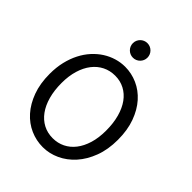

<svg xmlns="http://www.w3.org/2000/svg" viewBox="-258 -1075 1229 1229"><g transform="rotate(45 356.5 -460.5)"><path d="M654.3 -361.3Q654.3 -273.4 628.2 -204.1Q602.1 -134.8 558.8 -86.7Q515.6 -38.6 460.4 -13.2Q405.3 12.2 346.7 12.2Q287.6 12.2 233.4 -11.7Q179.2 -35.6 137.7 -82Q96.2 -128.4 71.3 -196Q46.4 -263.7 46.4 -351.6Q46.4 -410.2 58.3 -460.4Q70.3 -510.7 91.6 -552.2Q112.8 -593.8 142.1 -626Q171.4 -658.2 205.8 -680.2Q240.2 -702.1 278.6 -713.6Q316.9 -725.1 356.4 -725.1Q414.6 -725.1 468.5 -701.2Q522.5 -677.2 563.7 -630.9Q605 -584.5 629.6 -516.8Q654.3 -449.2 654.3 -361.3ZM559.1 -349.1Q559.1 -416.5 544.2 -470.5Q529.3 -524.4 502 -562Q474.6 -599.6 436.3 -619.6Q397.9 -639.6 351.6 -639.6Q305.2 -639.6 266.6 -620.4Q228 -601.1 200.2 -565.2Q172.4 -529.3 157 -478.3Q141.6 -427.2 141.6 -363.8Q141.6 -296.9 156.5 -243.2Q171.4 -189.5 199 -151.6Q226.6 -113.8 265.1 -93.5Q303.7 -73.2 351.6 -73.2Q396.5 -73.2 434.6 -92Q472.7 -110.8 500.2 -146.2Q527.8 -181.6 543.5 -232.9Q559.1 -284.2 559.1 -349.1ZM284.2 -866.7Q284.2 -880.4 289.3 -892.3Q294.4 -904.3 303.5 -913.3Q312.5 -922.4 324.5 -927.5Q336.4 -932.6 350.1 -932.6Q363.8 -932.6 375.7 -927.5Q387.7 -922.4 396.7 -913.3Q405.8 -904.3 410.9 -892.3Q416 -880.4 416 -866.7Q416 -853 410.9 -841.1Q405.8 -829.1 396.7 -820.1Q387.7 -811 375.7 -805.9Q363.8 -800.8 350.1 -800.8Q336.4 -800.8 324.5 -805.9Q312.5 -811 303.5 -820.1Q294.4 -829.1 289.3 -841.1Q284.2 -853 284.2 -866.7Z"/></g></svg>

Font: Andika New Basic
Style: Regular
Weight: 400
Designer: Victor Gaultney, Annie Olsen, Julie Remington, Don Collingsworth, Eric Hays
Foundry: SIL International
Version: Version 5.500